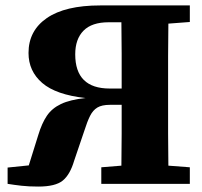

<svg xmlns="http://www.w3.org/2000/svg" viewBox="-20 -677 744 707"><path d="M384 -351H428Q428 -421 428 -480Q428 -539 427 -595H380Q318 -595 287.5 -564Q257 -533 257 -477Q257 -351 384 -351ZM8 0V-60L86 -68L121 -180Q134 -223 152.5 -250.5Q171 -278 204.5 -294Q238 -310 295 -316Q186 -328 135.5 -371.5Q85 -415 85 -482Q85 -564 152.5 -610.5Q220 -657 349 -657H679V-596L600 -590Q599 -531 599 -471.5Q599 -412 599 -353V-304Q599 -245 599 -185.5Q599 -126 600 -67L679 -61V0H353V-61L427 -67Q428 -126 428 -184Q428 -242 428 -291H385Q355 -291 338.5 -281Q322 -271 311.5 -250Q301 -229 290 -194L253 -85Q238 -34 211 -12Q184 10 121 10Q86 10 59.5 7Q33 4 8 0Z"/></svg>

Font: Source Serif 4 SmText
Style: Bold
Weight: 700
Designer: Frank Grießhammer
Foundry: Adobe
Version: Version 4.005;hotconv 1.1.0;makeotfexe 2.6.0